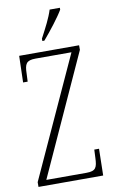

<svg xmlns="http://www.w3.org/2000/svg" viewBox="-101 -983 613 1035"><g transform="rotate(-10 205.5 -465.5)"><path d="M180 -784V-771H191C231 -817 284 -886 304 -921V-931H248C234 -886 210 -841 180 -784ZM23 0H377L380 -146H354L352 -101C350 -49 343 -30 291 -30H71L371 -689V-714H43L39 -569H64L66 -613C67 -665 76 -684 127 -684H324L23 -26Z"/></g></svg>

Font: Noto Serif Devanagari ExtraCondensed ExtraLight
Style: Regular
Weight: 200
Width: 2
Designer: Universal Thirst, Indian Type Foundry and the Monotype Design Team
Foundry: Monotype Imaging Inc.
Version: Version 2.004